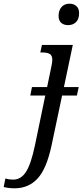

<svg xmlns="http://www.w3.org/2000/svg" viewBox="-151 -779 448 1039"><path d="M166 -693Q166 -723 182 -741Q198 -759 225 -759Q248 -759 262.5 -746Q277 -733 277 -708Q277 -675 260 -659Q243 -643 218 -643Q194 -643 180 -655.5Q166 -668 166 -693ZM195 -308H275L265 -262H185L128 8Q101 135 52 187.5Q3 240 -72 240Q-103 240 -131 233L-122 187Q-102 193 -80 193Q-37 193 -10 150.5Q17 108 38 8L94 -262H13L22 -308H104L128 -424Q132 -443 132 -455Q132 -478 119 -486.5Q106 -495 79 -495H67L76 -536H243Z"/></svg>

Font: Noto Serif Narrow
Style: Italic
Weight: 400
Width: 4
Italic angle: -12°
Designer: Monotype Design Team
Foundry: Monotype Imaging Inc.
Version: Version 1.001